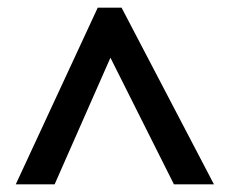

<svg xmlns="http://www.w3.org/2000/svg" viewBox="-20 -738 594 499"><path d="M21 -259H122L267 -588L432 -259H536L296 -718H234Z"/></svg>

Font: Noto Sans Myanmar UI SemiBold
Style: Regular
Weight: 600
Designer: Monotype Design Team
Foundry: Monotype Imaging Inc.
Version: Version 2.103